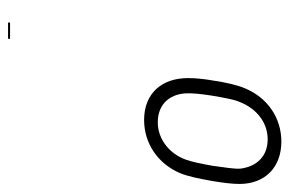

<svg xmlns="http://www.w3.org/2000/svg" viewBox="-141 -607 719 477"><g transform="rotate(90 218.5 -368.5)"><path d="M278 -367C337 -367 387 -402 410 -456C419 -478 424 -505 430 -538C434 -563 437 -585 437 -604C437 -667 396 -708 332 -708C272 -708 223 -673 200 -619C191 -598 185 -571 180 -538C176 -515 174 -494 174 -476C174 -411 212 -367 278 -367ZM284 -401C241 -401 215 -428 212 -469C211 -484 213 -507 218 -538C223 -566 227 -591 234 -606C250 -646 284 -674 326 -674C369 -674 394 -646 399 -606C400 -591 396 -568 392 -538C387 -509 382 -485 376 -469C361 -429 325 -401 284 -401ZM36 -29H76L77 -34H36Z"/></g></svg>

Font: Arthouse Owned Light
Style: Italic
Weight: 300
Italic angle: -10°
Designer: Jeremy Tribby
Foundry: Tribby Type
Version: Version 1.000;PS 001.000;hotconv 1.0.88;makeotf.lib2.5.64775